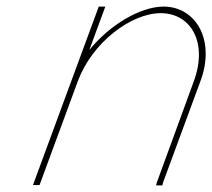

<svg xmlns="http://www.w3.org/2000/svg" viewBox="-20 -573 646 584"><path d="M251.7 -420.9C314.3 -498.1 406.8 -552.3 476.9 -553C577.3 -553 635.9 -449 589.6 -326L476.7 -20L473.7 -9H454.7L457.4 -19L569.6 -326C612.3 -442 562.5 -532 469.6 -533C377.1 -533 259.5 -442 216.7 -326L213 -316L103.9 -20L100.2 -10H80.2L83.9 -20L193 -316L196.7 -326L276.7 -543L280.4 -553H300.4L296.7 -543Z"/></svg>

Font: Nordica Plus
Style: NordicaClassicUltLtCondObl
Weight: 300
Version: Version 1.01